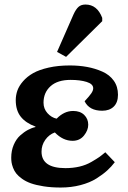

<svg xmlns="http://www.w3.org/2000/svg" viewBox="-20 -817 568 851"><path d="M306.2 -753.9Q316.4 -775.9 327.9 -786.4Q339.4 -796.9 358.9 -796.9Q410.6 -796.9 433.1 -737.8V-723.1L272.9 -564.9L232.9 -586.9ZM249 14.2Q207 14.2 173.1 8.8Q139.2 3.4 116.7 -4.6Q94.2 -12.7 77.6 -24.7Q61 -36.6 52 -48.1Q43 -59.6 37.8 -73.5Q32.7 -87.4 31.2 -97.4Q29.8 -107.4 29.8 -118.2Q29.8 -149.4 40.8 -175Q51.8 -200.7 69.1 -216.3Q86.4 -231.9 103.8 -241.2Q121.1 -250.5 137.2 -253.9V-255.9Q93.8 -272 71.8 -300Q49.8 -328.1 49.8 -373Q49.8 -395 57.1 -415.8Q64.5 -436.5 82.3 -457Q100.1 -477.5 126.7 -492.7Q153.3 -507.8 195.3 -517.3Q237.3 -526.9 289.1 -526.9Q330.1 -526.9 366 -520.3Q401.9 -513.7 433.8 -499.5Q465.8 -485.4 484.4 -459.2Q502.9 -433.1 502.9 -397Q502.9 -362.8 484.1 -344.5Q465.3 -326.2 433.1 -326.2Q375.5 -326.2 355 -368.2Q376 -390.6 384.5 -403.1Q393.1 -415.5 393.1 -425.8Q393.1 -444.8 364 -453.9Q335 -462.9 293 -462.9Q234.9 -462.9 203.9 -434.8Q172.9 -406.7 172.9 -361.8Q172.9 -335 190.4 -315.4Q208 -295.9 231 -291Q264.2 -325.2 304.2 -325.2Q335.4 -325.2 353.3 -307.6Q371.1 -290 371.1 -264.2Q371.1 -239.7 352.3 -216.3Q333.5 -192.9 301.8 -192.9Q258.8 -192.9 223.1 -230Q197.3 -220.7 180.7 -197.3Q164.1 -173.8 164.1 -145Q164.1 -71.8 270 -71.8Q303.2 -71.8 332.3 -78.6Q361.3 -85.4 385.3 -99.4Q409.2 -113.3 419.2 -120.4Q429.2 -127.4 446.8 -142.1L488.8 -98.1Q474.1 -78.6 455.1 -61.3Q436 -43.9 407 -25.6Q377.9 -7.3 336.9 3.4Q295.9 14.2 249 14.2Z"/></svg>

Font: Literata Book
Style: Bold Italic
Weight: 700
Italic angle: -3°
Designer: Latin by Veronika Burian and Jose Scaglione. Greek by Irene Vlachou. Cyrillic by Vera Evstafieva
Foundry: TypeTogether
Version: Version 1.003;PS 001.003;hotconv 1.0.88;makeotf.lib2.5.64775